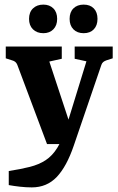

<svg xmlns="http://www.w3.org/2000/svg" viewBox="-20 -625 512 833"><path d="M18 117Q70 109 109.5 99Q149 89 178 70Q207 51 228.5 16.5Q250 -18 267 -73L355 -359L304 -370V-423H469V-372L441 -363Q433 -360 428 -356Q423 -352 420 -344L300 7Q269 98 226 143Q183 188 118 188Q93 188 66.5 185Q40 182 18 178ZM263 0H184L55 -344Q49 -359 33 -363L5 -372V-423H248V-370L194 -358L293 -58ZM228 -543Q228 -514.6 211.5 -497.8Q195 -481 168.2 -481Q140 -481 123 -497.8Q106 -514.6 106 -543Q106 -572 123.1 -588.5Q140.3 -605 168 -605Q195 -605 211.5 -588.5Q228 -572 228 -543ZM403 -543Q403 -514.6 387 -497.8Q371 -481 343 -481Q315 -481 298.5 -497.8Q282 -514.6 282 -543Q282 -572 298.5 -588.5Q315 -605 343 -605Q371 -605 387 -588.5Q403 -572 403 -543Z"/></svg>

Font: Yrsa
Style: Regular
Weight: 400
Designer: Anna Giedrys (Yrsa+Rasa design), David Brezina (Yrsa art-direction, Rasa art-direction, design)
Foundry: Rosetta Type Foundry
Version: Version 2.004